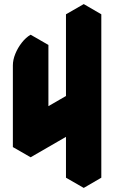

<svg xmlns="http://www.w3.org/2000/svg" viewBox="-20 -870 560 940"><path d="M217 -650V-250L390 -350V-750L476 -800V0L390 50V-350Q390 -324 378 -294Q366 -264 346 -238.5Q326 -213 303 -200L130 -100V-500Q130 -527 142 -556.5Q154 -586 174 -611.5Q194 -637 217 -650ZM390 -350V50L303 0V-400ZM476 -800 390 -750 303 -800 390 -850ZM390 -750V-350L303 -400V-800ZM390 -350 217 -250 130 -300 303 -400ZM217 -650Q194 -637 174 -611.5Q154 -586 142 -556.5Q130 -527 130 -500V-100L43 -150V-550Q43 -577 55 -606.5Q67 -636 87 -661.5Q107 -687 130 -700Z"/></svg>

Font: Nabla
Style: Regular
Weight: 400
Designer: Arthur Reinders Folmer
Foundry: Typearture
Version: Version 1.002